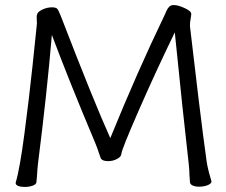

<svg xmlns="http://www.w3.org/2000/svg" viewBox="-20 -732 895 759"><path d="M797 -93Q801 -65 815 -19L816 -15Q816 -6 801 0Q786 6 767 6Q752 6 742 1.5Q732 -3 731 -11L729 -39Q729 -57 726 -85Q702 -294 671 -604Q597 -452 528.5 -295.5Q460 -139 460 -124Q459 -112 442.5 -103.5Q426 -95 408 -95Q381 -95 377 -110Q361 -158 356 -168Q254 -410 185 -594Q166 -367 130 -84Q128 -67 126 -33L124 -12Q123 -3 109 2Q95 7 77 7Q62 7 52 3Q42 -1 42 -8V-10Q58 -63 76.5 -203Q95 -343 108.5 -471Q122 -599 126 -639L125 -663Q125 -670 126 -673Q128 -685 147 -694Q166 -703 185 -703Q200 -703 205.5 -698Q211 -693 221 -667Q351 -330 416 -186Q523 -449 631 -673Q633 -678 638 -689Q643 -700 649.5 -706Q656 -712 667 -712Q684 -712 710 -700Q736 -688 736 -677Q736 -671 733.5 -657.5Q731 -644 731 -635V-628Q746 -497 765 -341Q784 -185 797 -93Z"/></svg>

Font: Iansui 0.93
Style: Regular
Weight: 400
Designer: But Ko / Fontworks Inc.
Foundry: zi-hi.com / Fontworks Inc.
Version: Version 0.931